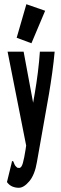

<svg xmlns="http://www.w3.org/2000/svg" viewBox="-20 -716 290 910"><path d="M69 174Q53 174 38.5 168Q24 162 13 147L35 57L37 47L43 49Q46 56 49 63.5Q52 71 62 79Q65 80 71 80Q82 80 88.5 56.5Q95 33 101 -6L104 -26L16 -471H92L137 -229L145 -275Q153 -321 159.5 -373Q166 -425 169 -471H239Q235 -425 227.5 -371Q220 -317 212 -270L155 52Q145 112 119 143Q93 174 69 174ZM129 -511 59 -537 105 -696 194 -665Z"/></svg>

Font: Inconsolata UltraCondensed Black
Style: Regular
Weight: 900
Width: 1
Monospace: yes
Designer: Raph Levien, Cyreal, Brenton Simpson
Foundry: Raph Levien, Cyreal, Google
Version: Version 3.001; ttfautohint (v1.8.2.53-6de2)